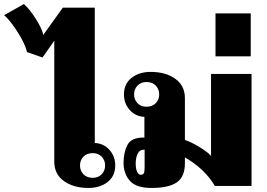

<svg xmlns="http://www.w3.org/2000/svg" viewBox="-116 -918 1316 948"><path d="M152 -120V-717L94 -634L17 -661Q12 -687 -9 -725.5Q-30 -764 -55 -797.5Q-80 -831 -96 -843L2 -898Q31 -872 60.5 -825.5Q90 -779 98 -746L194 -880H352V-212Q396 -210 424.5 -178Q453 -146 453 -101Q453 -49 415.5 -19.5Q378 10 321 10Q247 10 199.5 -24Q152 -58 152 -120ZM403 -101Q403 -127 386 -144.5Q369 -162 342 -162Q313 -162 296 -144.5Q279 -127 279 -101Q279 -75 296 -57.5Q313 -40 342 -40Q369 -40 386 -57.5Q403 -75 403 -101Z M494 -114Q494 -165 513 -202Q532 -239 594 -239H597V-341Q553 -343 524.5 -375Q496 -407 496 -452Q496 -504 533.5 -533.5Q571 -563 628 -563Q702 -563 749.5 -529Q797 -495 797 -433V-227Q830 -216 870.5 -191Q911 -166 926 -148V-553H1126V0H945Q894 -85 797 -141V-112Q797 -46 757.5 -18Q718 10 632 10Q556 10 525 -25.5Q494 -61 494 -114ZM670 -452Q670 -478 653 -495.5Q636 -513 607 -513Q580 -513 563 -495.5Q546 -478 546 -452Q546 -426 563 -408.5Q580 -391 607 -391Q636 -391 653 -408.5Q670 -426 670 -452ZM598 -90V-179H596Q573 -179 563.5 -158.5Q554 -138 554 -111Q554 -85 561 -70Q568 -55 579 -55Q589 -55 593.5 -61.5Q598 -68 598 -90Z M948 -852H1122V-640H948Z"/></svg>

Font: Taviraj Black
Style: Regular
Weight: 900
Designer: Katatrad Team
Foundry: CadsonDemak
Version: Version 1.030